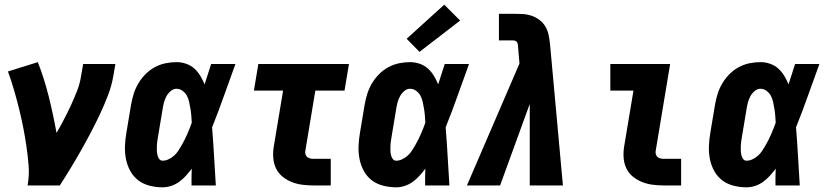

<svg xmlns="http://www.w3.org/2000/svg" viewBox="-20 -794 3540 822"><path d="M98 0Q106 -43 102.5 -85.5Q99 -128 93 -169Q87 -210 79 -250.5Q71 -291 61 -331Q51 -371 39.5 -410.5Q28 -450 14 -488L142 -528Q170 -456 189 -379.5Q208 -303 222 -225Q239 -254 254.5 -284Q270 -314 284 -344Q298 -374 310 -405Q322 -436 327 -468L336 -520H474L465 -468Q458 -427 442.5 -386.5Q427 -346 408.5 -306.5Q390 -267 369.5 -228Q349 -189 327.5 -151Q306 -113 283 -75Q260 -37 236 0Z M676 8Q648 8 620.5 1Q593 -6 572 -22Q551 -38 538 -61.5Q525 -85 519.5 -112Q514 -139 515 -167.5Q516 -196 521 -225L541 -345Q545 -368 552 -391Q559 -414 571.5 -435.5Q584 -457 602 -475.5Q620 -494 642 -506Q664 -518 688 -523Q712 -528 735 -528Q757 -528 777 -521Q797 -514 812 -500.5Q827 -487 837.5 -469.5Q848 -452 856 -433Q863 -455 870 -476.5Q877 -498 884 -520H988Q963 -452 939 -384Q915 -316 888 -249Q893 -187 896.5 -124.5Q900 -62 904 0H800Q800 -18 800 -36Q800 -54 801 -72Q789 -56 776 -41.5Q763 -27 747 -15.5Q731 -4 712.5 2Q694 8 676 8ZM676 -106Q689 -106 701.5 -112Q714 -118 724.5 -127Q735 -136 742.5 -147.5Q750 -159 757 -171Q764 -183 770 -195Q776 -207 781.5 -219.5Q787 -232 792 -244.5Q797 -257 801 -269Q800 -284 799 -298.5Q798 -313 795.5 -327.5Q793 -342 790 -356.5Q787 -371 780.5 -383.5Q774 -396 762 -405Q750 -414 735 -414Q722 -414 710 -403.5Q698 -393 691.5 -380Q685 -367 681.5 -353.5Q678 -340 676 -326L656 -206Q654 -196 653 -186.5Q652 -177 651.5 -167.5Q651 -158 651.5 -148.5Q652 -139 654 -130Q656 -121 661.5 -113.5Q667 -106 676 -106Z M1324 0Q1299 0 1275 -3Q1251 -6 1229.5 -14.5Q1208 -23 1190 -37.5Q1172 -52 1162 -72.5Q1152 -93 1150 -117Q1148 -141 1152 -166L1192 -406H1067L1086 -520H1474L1455 -406H1330L1287 -147Q1286 -140 1288 -133Q1290 -126 1295.5 -121.5Q1301 -117 1308.5 -115.5Q1316 -114 1324 -114H1396V0Z M1676 8Q1648 8 1620.5 1Q1593 -6 1572 -22Q1551 -38 1538 -61.5Q1525 -85 1519.5 -112Q1514 -139 1515 -167.5Q1516 -196 1521 -225L1541 -345Q1545 -368 1552 -391Q1559 -414 1571.5 -435.5Q1584 -457 1602 -475.5Q1620 -494 1642 -506Q1664 -518 1688 -523Q1712 -528 1735 -528Q1757 -528 1777 -521Q1797 -514 1812 -500.5Q1827 -487 1837.5 -469.5Q1848 -452 1856 -433Q1863 -455 1870 -476.5Q1877 -498 1884 -520H1988Q1963 -452 1939 -384Q1915 -316 1888 -249Q1893 -187 1896.5 -124.5Q1900 -62 1904 0H1800Q1800 -18 1800 -36Q1800 -54 1801 -72Q1789 -56 1776 -41.5Q1763 -27 1747 -15.5Q1731 -4 1712.5 2Q1694 8 1676 8ZM1676 -106Q1689 -106 1701.5 -112Q1714 -118 1724.5 -127Q1735 -136 1742.5 -147.5Q1750 -159 1757 -171Q1764 -183 1770 -195Q1776 -207 1781.5 -219.5Q1787 -232 1792 -244.5Q1797 -257 1801 -269Q1800 -284 1799 -298.5Q1798 -313 1795.5 -327.5Q1793 -342 1790 -356.5Q1787 -371 1780.5 -383.5Q1774 -396 1762 -405Q1750 -414 1735 -414Q1722 -414 1710 -403.5Q1698 -393 1691.5 -380Q1685 -367 1681.5 -353.5Q1678 -340 1676 -326L1656 -206Q1654 -196 1653 -186.5Q1652 -177 1651.5 -167.5Q1651 -158 1651.5 -148.5Q1652 -139 1654 -130Q1656 -121 1661.5 -113.5Q1667 -106 1676 -106ZM1776 -572 1721 -628 1882 -774 1950 -706Z M1979 0 2204 -522 2198 -593Q2198 -598 2197 -603.5Q2196 -609 2193.5 -613.5Q2191 -618 2185.5 -619.5Q2180 -621 2175 -621H2116V-735H2175Q2196 -735 2216.5 -734Q2237 -733 2256 -726.5Q2275 -720 2290.5 -708Q2306 -696 2315.5 -679.5Q2325 -663 2329 -643Q2333 -623 2335 -603L2390 0H2248V-349L2121 0Z M2824 0Q2799 0 2775 -3Q2751 -6 2729.5 -14.5Q2708 -23 2690 -37.5Q2672 -52 2662 -72.5Q2652 -93 2650 -117Q2648 -141 2652 -166L2692 -406H2593V-520H2849L2787 -147Q2786 -140 2788 -133Q2790 -126 2795.5 -121.5Q2801 -117 2808.5 -115.5Q2816 -114 2824 -114H2896V0Z M3176 8Q3148 8 3120.5 1Q3093 -6 3072 -22Q3051 -38 3038 -61.5Q3025 -85 3019.5 -112Q3014 -139 3015 -167.5Q3016 -196 3021 -225L3041 -345Q3045 -368 3052 -391Q3059 -414 3071.5 -435.5Q3084 -457 3102 -475.5Q3120 -494 3142 -506Q3164 -518 3188 -523Q3212 -528 3235 -528Q3257 -528 3277 -521Q3297 -514 3312 -500.5Q3327 -487 3337.5 -469.5Q3348 -452 3356 -433Q3363 -455 3370 -476.5Q3377 -498 3384 -520H3488Q3463 -452 3439 -384Q3415 -316 3388 -249Q3393 -187 3396.5 -124.5Q3400 -62 3404 0H3300Q3300 -18 3300 -36Q3300 -54 3301 -72Q3289 -56 3276 -41.5Q3263 -27 3247 -15.5Q3231 -4 3212.5 2Q3194 8 3176 8ZM3176 -106Q3189 -106 3201.5 -112Q3214 -118 3224.5 -127Q3235 -136 3242.5 -147.5Q3250 -159 3257 -171Q3264 -183 3270 -195Q3276 -207 3281.5 -219.5Q3287 -232 3292 -244.5Q3297 -257 3301 -269Q3300 -284 3299 -298.5Q3298 -313 3295.5 -327.5Q3293 -342 3290 -356.5Q3287 -371 3280.5 -383.5Q3274 -396 3262 -405Q3250 -414 3235 -414Q3222 -414 3210 -403.5Q3198 -393 3191.5 -380Q3185 -367 3181.5 -353.5Q3178 -340 3176 -326L3156 -206Q3154 -196 3153 -186.5Q3152 -177 3151.5 -167.5Q3151 -158 3151.5 -148.5Q3152 -139 3154 -130Q3156 -121 3161.5 -113.5Q3167 -106 3176 -106Z"/></svg>

Font: Iosevka SS04 Heavy Oblique
Style: Regular
Weight: 900
Italic angle: -9°
Monospace: yes
Designer: Belleve Invis
Foundry: Belleve Invis
Version: Version 19.0.0; ttfautohint (v1.8.4)